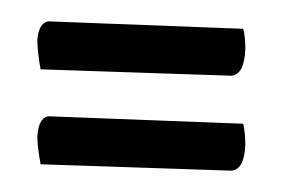

<svg xmlns="http://www.w3.org/2000/svg" viewBox="-20 -233 265 180"><path d="M25 -213 208 -206Q210 -199 210 -187Q209 -163 197 -162L18 -168Q18 -169 17 -174Q15 -188 15 -195Q16 -211 25 -213ZM25 -124 208 -117Q210 -108 210 -97Q209 -74 197 -73L18 -79Q18 -80 17 -85Q15 -98 15 -105Q16 -122 25 -124Z"/></svg>

Font: Sagha
Style: Regular
Weight: 400
Designer: MUHAMMAD YONI
Version: Version 001.000